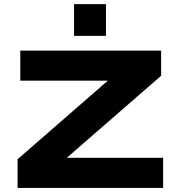

<svg xmlns="http://www.w3.org/2000/svg" viewBox="-20 -918 877 938"><path d="M65.9 0V-140.1L506.8 -523.9H79.1V-670.9H767.1V-547.9L306.2 -147H776.9V0ZM341.8 -742.7V-897.9H497.6V-742.7Z"/></svg>

Font: Syncopate
Style: Bold
Weight: 700
Designer: Astigmatic (AOETI)
Foundry: Astigmatic (AOETI)
Version: Version 1.001 2011